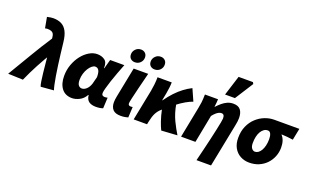

<svg xmlns="http://www.w3.org/2000/svg" viewBox="-153 -1314 3260 2010"><g transform="rotate(20 1477.0 -309.0)"><path d="M312 12Q305 -4 299 -42Q293 -80 287 -134Q281 -188 275 -252.5Q269 -317 263 -385.5Q257 -454 250 -520Q248 -540 240.5 -554Q233 -568 216.5 -575Q200 -582 172 -582Q166 -582 161 -581Q156 -580 146 -578L124 -698Q142 -703 162 -705.5Q182 -708 192 -708Q246 -708 284 -688.5Q322 -669 345 -625.5Q368 -582 376 -510Q383 -449 390.5 -385.5Q398 -322 406.5 -261Q415 -200 423.5 -148Q432 -96 440.5 -57.5Q449 -19 456 0ZM-54 0Q23 -128 98 -255.5Q173 -383 254 -506L304 -356Q250 -269 202 -179Q154 -89 112 6Z M660 12Q584 12 544 -40Q504 -92 504 -180Q504 -247 526 -307Q548 -367 584 -413Q620 -459 664.5 -485.5Q709 -512 754 -512Q804 -512 838 -487Q872 -462 868 -398H872L900 -500H1058Q1039 -451 1018.5 -397Q998 -343 981.5 -292.5Q965 -242 954.5 -203.5Q944 -165 944 -148Q944 -130 954.5 -123Q965 -116 978 -116Q989 -116 996 -117.5Q1003 -119 1010 -120L1004 0Q988 6 968.5 9Q949 12 926 12Q877 12 848 -8.5Q819 -29 814 -78Q814 -78 814 -78Q814 -78 814 -78H810Q783 -30 740 -9Q697 12 660 12ZM722 -118Q736 -118 749.5 -124.5Q763 -131 775 -142.5Q787 -154 796.5 -170.5Q806 -187 812 -206L832 -284Q832 -337 818.5 -359.5Q805 -382 778 -382Q761 -382 742 -366.5Q723 -351 706.5 -325Q690 -299 680 -265.5Q670 -232 670 -196Q670 -154 685 -136Q700 -118 722 -118Z M1202 12Q1141 12 1114.5 -17.5Q1088 -47 1088 -98Q1088 -113 1090 -129Q1092 -145 1096 -166L1162 -500H1324Q1299 -401 1280 -324.5Q1261 -248 1250.5 -201Q1240 -154 1240 -142Q1240 -127 1248 -121.5Q1256 -116 1266 -116Q1271 -116 1277.5 -116.5Q1284 -117 1290 -118L1284 0Q1271 4 1250 8Q1229 12 1202 12ZM1150 -566Q1122 -566 1103 -583Q1084 -600 1084 -632Q1084 -664 1108 -689Q1132 -714 1168 -714Q1196 -714 1215 -696.5Q1234 -679 1234 -648Q1234 -614 1210 -590Q1186 -566 1150 -566ZM1370 -566Q1342 -566 1323 -583Q1304 -600 1304 -632Q1304 -664 1328 -689Q1352 -714 1388 -714Q1416 -714 1435 -696.5Q1454 -679 1454 -648Q1454 -614 1430 -590Q1406 -566 1370 -566Z M1344 0 1412 -342Q1418 -372 1423 -416Q1428 -460 1428 -500H1586Q1586 -475 1582 -440.5Q1578 -406 1572 -374L1556 -291H1560Q1598 -345 1638.5 -388Q1679 -431 1722 -463.5Q1765 -496 1810 -518L1868 -388Q1833 -376 1791.5 -352.5Q1750 -329 1697.5 -289Q1645 -249 1576 -188Q1548 -163 1530 -128Q1512 -93 1499 -30L1493 0ZM1655 11Q1647 -5 1638 -27Q1629 -49 1619.5 -76.5Q1610 -104 1601 -137Q1592 -170 1584 -209L1708 -302Q1716 -255 1729.5 -211.5Q1743 -168 1761 -130Q1779 -92 1797.5 -59Q1816 -26 1832 0Z M2108 176Q2124 112 2140 45.5Q2156 -21 2170.5 -83.5Q2185 -146 2196 -198Q2207 -250 2213.5 -284Q2220 -318 2220 -328Q2220 -354 2211.5 -365Q2203 -376 2186 -376Q2171 -376 2156 -368.5Q2141 -361 2125 -346.5Q2109 -332 2092 -310L2032 0H1872L1940 -346Q1946 -376 1950.5 -409.5Q1955 -443 1956 -500H2102Q2101 -478 2099 -456Q2097 -434 2094 -414H2097Q2122 -441 2148 -463Q2174 -485 2204 -498.5Q2234 -512 2270 -512Q2326 -512 2351 -479.5Q2376 -447 2376 -390Q2376 -372 2373.5 -351.5Q2371 -331 2366 -308L2270 176ZM2154 -572 2224 -794H2384L2394 -776L2264 -572Z M2634 12Q2579 12 2534.5 -12Q2490 -36 2464 -82Q2438 -128 2438 -192Q2438 -267 2463.5 -324.5Q2489 -382 2531.5 -421Q2574 -460 2625 -480Q2676 -500 2728 -500H3008L2982 -370Q2946 -375 2916.5 -378Q2887 -381 2854 -382V-378Q2874 -357 2885 -324.5Q2896 -292 2896 -250Q2896 -197 2877 -149.5Q2858 -102 2823 -65.5Q2788 -29 2740 -8.5Q2692 12 2634 12ZM2652 -116Q2671 -116 2688 -128Q2705 -140 2718.5 -162.5Q2732 -185 2740 -217.5Q2748 -250 2748 -290Q2748 -326 2737.5 -349Q2727 -372 2704 -372Q2681 -372 2662 -359Q2643 -346 2629 -322.5Q2615 -299 2607.5 -266.5Q2600 -234 2600 -194Q2600 -155 2615.5 -135.5Q2631 -116 2652 -116Z"/></g></svg>

Font: Source Sans 3 Black
Style: Italic
Weight: 900
Italic angle: -11°
Designer: Paul D. Hunt
Foundry: Adobe
Version: Version 3.052;hotconv 1.1.0;makeotfexe 2.6.0